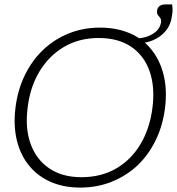

<svg xmlns="http://www.w3.org/2000/svg" viewBox="-20 -842 801 869"><path d="M343 7Q268 7 209 -19Q150 -45 112 -92Q73 -139 56.5 -206Q40 -273 50 -354Q60 -436 93 -503Q126 -570 176 -617Q227 -665 292 -691Q357 -717 432 -717Q508 -717 567.5 -691.5Q627 -666 665 -618Q704 -570 720.5 -503Q737 -436 727 -354Q717 -273 684 -206Q651 -139 601 -92Q550 -45 484.5 -19Q419 7 343 7ZM349 -40Q437 -40 505 -79Q573 -118 615.5 -189Q658 -260 670 -354Q682 -449 657 -520Q632 -591 573.5 -630.5Q515 -670 427 -670Q338 -670 270 -630Q202 -590 159 -519Q116 -448 105 -354Q93 -260 119 -189.5Q145 -119 203.5 -79.5Q262 -40 349 -40ZM587 -644 590 -668Q637 -668 670.5 -688Q704 -708 709 -742Q710 -754 705 -761Q700 -768 694.5 -774.5Q689 -781 691 -793Q692 -807 702 -814.5Q712 -822 729 -822H759Q761 -812 761 -799.5Q761 -787 759 -775Q754 -731 730 -702Q706 -673 669 -658.5Q632 -644 587 -644Z"/></svg>

Font: Aleo Light
Style: Italic
Weight: 300
Italic angle: -7°
Designer: Alessio Laiso
Foundry: Alessio Laiso
Version: Version 2.001;gftools[0.9.29]